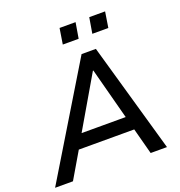

<svg xmlns="http://www.w3.org/2000/svg" viewBox="-178 -1030 1088 1161"><g transform="rotate(-20 366.0 -449.5)"><path d="M-22 0 405 -705H497L698 0H593L541 -196L580 -168H158L207 -194L93 0ZM435 -587 230 -236 208 -256H558L531 -235L438 -587ZM508 -798 525 -899H627L611 -798ZM318 -798 334 -899H437L420 -798Z"/></g></svg>

Font: Nunito Sans 10pt SemiBold
Style: Italic
Weight: 600
Italic angle: -9°
Designer: Vernon Adams
Foundry: Vernon Adams
Version: Version 3.101;gftools[0.9.27]